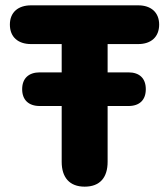

<svg xmlns="http://www.w3.org/2000/svg" viewBox="-20 -690 621 719"><path d="M297 9C355 9 383 -26 383 -84V-293H461C503 -293 526 -316 526 -356C526 -396 503 -419 461 -419H383V-525H498C545 -525 576 -551 576 -598C576 -644 545 -670 498 -670H96C48 -670 17 -644 17 -598C17 -551 48 -525 96 -525H211V-419H129C87 -419 63 -396 63 -356C63 -316 87 -293 129 -293H211V-84C211 -26 240 9 297 9Z"/></svg>

Font: SN Pro Heavy
Style: Regular
Weight: 800
Designer: Tobias Whetton
Foundry: Supernotes
Version: Version 1.001;Glyphs 3.2 (3249)